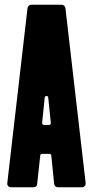

<svg xmlns="http://www.w3.org/2000/svg" viewBox="-20 -796 395 816"><path d="M198 -135Q197 -142 191 -142H159Q152 -142 151 -135L138 -15Q138 -8 133.5 -4Q129 0 122 0H27Q19 0 14.5 -5.5Q10 -11 11 -18L97 -762Q98 -768 102.5 -772Q107 -776 114 -776H241Q248 -776 252.5 -772Q257 -768 258 -762L344 -18Q345 -11 340 -5.5Q335 0 328 0H227Q220 0 215.5 -4Q211 -8 210 -15Q201 -109 198 -135ZM196 -274 185 -381Q184 -388 177.5 -388Q171 -388 170 -381L159 -274Q159 -270 161 -268Q163 -265 167 -265H188Q192 -265 194 -267.5Q196 -270 196 -274Z"/></svg>

Font: Grith.
Style: Regular
Weight: 400
Designer: Yosi Nasution
Version: Version 1.000;hotconv 1.0.109;makeotfexe 2.5.65596